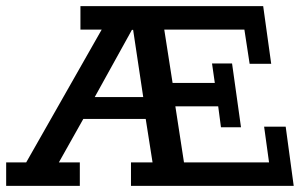

<svg xmlns="http://www.w3.org/2000/svg" viewBox="-26 -603 1000 623"><path d="M-6 0V-76H59L304 -507H235V-583H828L854 -396H784L767 -507H507L534 -334H671L662 -397H727L756 -190H691L682 -258H543L571 -76H847L831 -192H901L927 0H399V-76H469L444 -235L473 -217H226L260 -245L165 -76H233V0ZM267 -262 255 -288H461L441 -273L406 -506H402Z"/></svg>

Font: Rokkitt Medium
Style: Regular
Weight: 500
Version: Version 3.103